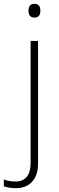

<svg xmlns="http://www.w3.org/2000/svg" viewBox="-71 -744 308 1004"><path d="M78 -688C78 -667 87 -652 108 -652C133 -652 140 -667 140 -688C140 -709 133 -724 108 -724C87 -724 78 -709 78 -688ZM13 240C80 240 128 197 128 112V-530H89V109C89 172 62 205 11 205C-10 205 -31 203 -51 194V230C-35 236 -14 240 13 240Z"/></svg>

Font: Noto Sans Sinhala UI ExtraLight
Style: Regular
Weight: 200
Designer: Jelle Bosma - Monotype Design Team
Foundry: Monotype Imaging Inc.
Version: Version 2.006